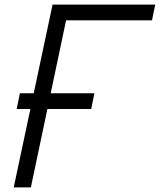

<svg xmlns="http://www.w3.org/2000/svg" viewBox="-20 -820 699 840"><path d="M40 0 210 -800H659L645 -731H222L279 -778L115 0ZM53 -343 67 -412H393L379 -343Z"/></svg>

Font: Victor Mono
Style: Italic
Weight: 400
Italic angle: -12°
Monospace: yes
Designer: Rune Bjørnerås
Version: Version 1.561;gftools[0.9.30]